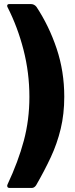

<svg xmlns="http://www.w3.org/2000/svg" viewBox="-20 -762 372 947"><path d="M27 -742H132Q149 -742 160 -728Q222 -634 259.5 -522Q297 -410 297 -285Q297 -200 279.5 -127Q262 -54 230.5 13.5Q199 81 158 152Q149 165 137 165H28Q19 165 16.5 159.5Q14 154 17 148Q70 35 97.5 -68Q125 -171 125 -284Q125 -403 96 -516Q67 -629 17 -727Q14 -732 16 -737Q18 -742 27 -742Z"/></svg>

Font: Libre Franklin Black
Style: Regular
Weight: 900
Designer: Pablo Impallari, Rodrigo Fuenzalida, Nhung Nguyen
Foundry: Impallari Type
Version: Version 3.000